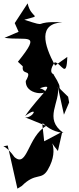

<svg xmlns="http://www.w3.org/2000/svg" viewBox="-61 -848 469 1147"><path d="M352 -236 346 -270C246 -365 338 -279 257 -406C282 -402 212 -397 266 -476C306 -471 337 -372 341 -508L268 -456C199 -585 167 -706 312 -715C115 -723 245 -678 84 -730C199 -762 125 -731 104 -828L27 -710L50 -658L-34 -622C100 -603 192 -660 46 -479L137 -394L83 -481C46 -375 144 -453 93 -364C90 -262 282 -287 177 -321C283 -357 176 -282 89 -155C179 -221 133 -140 89 -147L215 -96C103 -30 103 158 25 90C-39 0 -65 34 -15 21L43 279L69 263C153 179 185 232 224 167C307 28 203 -45 285 54L311 -61L203 -4C184 -200 174 -69 318 -54C196 -140 302 -237 284 -331L321 -163Z"/></svg>

Font: Asimov Silicon
Style: Regular
Weight: 400
Designer: Google
Version: Version 2.000980; 2014